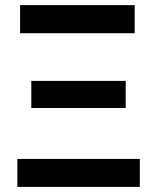

<svg xmlns="http://www.w3.org/2000/svg" viewBox="-20 -731 608 751"><path d="M47.9 -109.4H526.9V0H47.9ZM102.5 -414.6H471.7V-308.6H102.5ZM58.6 -710.9H506.8V-601.1H58.6Z"/></svg>

Font: Roboto Web
Style: Bold
Weight: 700
Designer: Google
Version: Version 1.200310; 2013